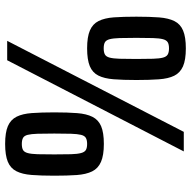

<svg xmlns="http://www.w3.org/2000/svg" viewBox="-18 -718 744 748"><g transform="rotate(90 354.0 -344.0)"><path d="M139.1 0 493.7 -688H569.9L214.7 0ZM168.4 -311.4Q123.8 -311.4 98.5 -322.3Q73.3 -333.1 61.8 -356.3Q50.3 -379.4 47.6 -415.6Q45 -451.8 45 -503.4Q45 -555.5 47.8 -591.9Q50.7 -628.3 62.2 -651.5Q73.7 -674.6 99 -685.3Q124.2 -696 168.4 -696Q213.4 -696 238.6 -684.9Q263.8 -673.7 275.1 -650.6Q286.4 -627.5 289 -590.8Q291.7 -554.2 291.7 -503.4Q291.7 -451 288.8 -414.5Q285.9 -378.1 274.4 -355.2Q262.9 -332.3 237.7 -321.8Q212.5 -311.4 168.4 -311.4ZM168.4 -376Q183.9 -376 192.4 -380.8Q200.9 -385.6 204.5 -399.3Q208.1 -413 208.9 -437.9Q209.7 -462.8 209.7 -503Q209.7 -543.2 208.9 -568.1Q208.1 -593 204.5 -606.7Q200.9 -620.4 192.4 -625.4Q183.9 -630.4 168.4 -630.4Q152.8 -630.4 144.6 -625.4Q136.3 -620.4 132.7 -606.7Q129.1 -593 128.3 -568.1Q127.5 -543.2 127.5 -503Q127.5 -462.8 128.3 -437.9Q129.1 -413 132.7 -399.3Q136.3 -385.6 144.6 -380.8Q152.8 -376 168.4 -376ZM540.7 8Q496.1 8 471.1 -2.8Q446.1 -13.7 434.6 -36.8Q423.1 -60 420.5 -96.2Q417.8 -132.4 417.8 -184Q417.8 -236 420.7 -272.5Q423.5 -308.9 435.1 -332Q446.6 -355.2 471.5 -365.9Q496.5 -376.6 540.7 -376.6Q585.3 -376.6 610.7 -365.4Q636.2 -354.3 647.7 -331Q659.2 -307.6 661.9 -271.2Q664.5 -234.7 664.5 -184Q664.5 -131.5 661.6 -95.1Q658.8 -58.7 647 -35.7Q635.3 -12.8 610.1 -2.4Q584.8 8 540.7 8ZM540.7 -57Q556.2 -57 564.5 -61.8Q572.7 -66.6 576.3 -80.1Q580 -93.5 580.8 -118.4Q581.5 -143.3 581.5 -183.6Q581.5 -223.8 580.8 -248.7Q580 -273.6 576.3 -287.5Q572.7 -301.4 564.5 -306.4Q556.2 -311.4 540.7 -311.4Q525.7 -311.4 517.1 -306.4Q508.6 -301.4 505.3 -287.5Q501.9 -273.6 501.1 -248.7Q500.3 -223.8 500.3 -183.6Q500.3 -143.3 501.1 -118.4Q501.9 -93.5 505.3 -80.1Q508.6 -66.6 517.1 -61.8Q525.7 -57 540.7 -57Z"/></g></svg>

Font: Saira Thin Condensed
Style: Regular
Weight: 100
Width: 3
Version: Version 1.101